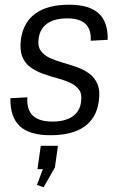

<svg xmlns="http://www.w3.org/2000/svg" viewBox="-20 -567 501 815"><path d="M194 7Q105 7 64 -31.5Q23 -70 24 -150L96 -154Q93 -101 119.5 -76Q146 -51 203 -51Q256 -51 287.5 -72.5Q319 -94 324 -134Q329 -167 316 -185.5Q303 -204 278 -215.5Q253 -227 223 -235Q193 -243 163.5 -253.5Q134 -264 110 -281Q86 -298 74.5 -327Q63 -356 69 -402Q80 -474 131.5 -510.5Q183 -547 274 -547Q358 -547 398.5 -510.5Q439 -474 437 -398L365 -394Q368 -442 343 -465.5Q318 -489 266 -489Q212 -489 181 -467.5Q150 -446 144 -404Q139 -372 152.5 -352.5Q166 -333 190.5 -321.5Q215 -310 245 -301.5Q275 -293 305 -282.5Q335 -272 358.5 -255Q382 -238 394 -209.5Q406 -181 399 -135Q389 -65 337.5 -29Q286 7 194 7ZM226 52 213 144 165 228 137 218 181 99 207 151H139L153 52Z"/></svg>

Font: Pathway Extreme SemiCondensed Light
Style: Italic
Weight: 300
Width: 4
Italic angle: -8°
Version: Version 1.001;gftools[0.9.26]